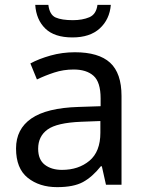

<svg xmlns="http://www.w3.org/2000/svg" viewBox="-20 -760 601 790"><path d="M288 -545Q386 -545 433 -502Q480 -459 480 -365V0H416L399 -76H395Q360 -32 321.5 -11Q283 10 215 10Q142 10 94 -28.5Q46 -67 46 -149Q46 -229 109 -272.5Q172 -316 303 -320L394 -323V-355Q394 -422 365 -448Q336 -474 283 -474Q241 -474 203 -461.5Q165 -449 132 -433L105 -499Q140 -518 188 -531.5Q236 -545 288 -545ZM314 -259Q214 -255 175.5 -227Q137 -199 137 -148Q137 -103 164.5 -82Q192 -61 235 -61Q303 -61 348 -98.5Q393 -136 393 -214V-262ZM436 -740Q431 -680 390.5 -643Q350 -606 278 -606Q204 -606 166.5 -642.5Q129 -679 125 -740H179Q184 -699 209 -688Q234 -677 280 -677Q319 -677 347.5 -689Q376 -701 381 -740Z"/></svg>

Font: Noto Sans Coptic
Style: Regular
Weight: 400
Designer: Monotype Design Team, Denis Moyogo Jacquerye
Foundry: Monotype Imaging Inc.
Version: Version 2.002; ttfautohint (v1.8.4.7-5d5b)